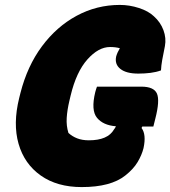

<svg xmlns="http://www.w3.org/2000/svg" viewBox="-20 -740 692 780"><path d="M374 -388H554Q605 -388 617.5 -360Q630 -332 611 -258L603 -226H558L555 -220Q575 -194 563 -138Q556 -110 539 -81.5Q522 -53 489 -27Q430 20 312 20Q212 20 145.5 -27Q79 -74 55.5 -155.5Q32 -237 58 -342L63 -362Q91 -472 150.5 -552Q210 -632 291.5 -676Q373 -720 467 -720Q506 -720 544.5 -707.5Q583 -695 605 -674Q632 -650 644 -617.5Q656 -585 650 -553Q643 -519 639 -496.5Q635 -474 634 -454Q615 -447 591.5 -444Q568 -441 542 -441Q493 -441 469 -460Q445 -479 452 -511Q457 -528 467 -544Q450 -549 427 -549Q380 -549 335 -498.5Q290 -448 267 -352L262 -331Q253 -293 251 -261Q249 -229 258 -200Q273 -186 293.5 -178Q314 -170 341 -170Q418 -170 443 -214Q448 -220 451 -227Q399 -231 374 -261.5Q349 -292 367 -366Q369 -373 370.5 -378Q372 -383 374 -388Z"/></svg>

Font: Recursive Sn Csl St Blk
Style: Italic
Weight: 900
Italic angle: -15°
Version: Version 1.079;hotconv 1.0.112;makeotfexe 2.5.65598; ttfautoh